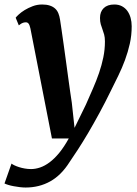

<svg xmlns="http://www.w3.org/2000/svg" viewBox="-68 -588 614 858"><path d="M-16.6 143.1Q-11.7 147 -2.9 151.1Q5.9 155.3 17.3 158.9Q28.8 162.6 42.5 165Q56.2 167.5 70.8 167.5Q90.3 167.5 111.3 160.4Q132.3 153.3 153.8 137.2Q175.3 121.1 196.8 95Q218.3 68.8 239.3 30.8H164.1L67.9 -460.9Q64.5 -476.1 59.8 -482.2Q55.2 -488.3 47.4 -488.3Q41.5 -488.3 34.4 -486.1Q27.3 -483.9 16.1 -474.6L2 -508.8Q5.4 -513.7 15.9 -523.4Q26.4 -533.2 42.2 -543Q58.1 -552.7 78.1 -560.3Q98.1 -567.9 120.1 -567.9Q140.1 -567.9 154.3 -563.2Q168.5 -558.6 178 -550Q187.5 -541.5 192.6 -529.1Q197.8 -516.6 200.2 -501Q203.1 -482.9 207.3 -453.4Q211.4 -423.8 216.6 -388.4Q221.7 -353 226.8 -314.7Q231.9 -276.4 236.8 -241.2Q241.7 -206.1 245.8 -176.5Q250 -147 252.9 -128.9L265.1 -16.6L315.9 -120.6Q332 -157.2 347.4 -192.4Q362.8 -227.5 374.8 -262.5Q386.7 -297.4 393.8 -332Q400.9 -366.7 400.9 -402.8Q400.9 -420.9 397.5 -433.3Q394 -445.8 389.9 -456.8Q385.7 -467.8 382.3 -479.5Q378.9 -491.2 378.9 -507.8Q378.9 -535.6 395.5 -551.8Q412.1 -567.9 442.9 -567.9Q462.4 -567.9 477.1 -560.1Q491.7 -552.2 501.2 -539.1Q510.7 -525.9 515.6 -508.3Q520.5 -490.7 520.5 -470.7Q520.5 -430.2 512.2 -393.1Q503.9 -356 490.7 -320.1Q477.5 -284.2 460.4 -249.3Q443.4 -214.4 425.8 -179.2Q402.3 -130.9 376.7 -83.7Q351.1 -36.6 326.7 4.9Q302.2 46.4 280.3 80.1Q258.3 113.8 243.2 135.7Q206.1 194.8 156.7 222.4Q107.4 250 46.4 250Q34.7 250 20.5 248.3Q6.3 246.6 -6.8 244.1Q-20 241.7 -31 238.3Q-42 234.9 -47.9 231.9L-16.6 143.1Z"/></svg>

Font: Merriweather Bold
Style: Italic
Weight: 700
Italic angle: -7°
Designer: Eben Sorkin ( eben@eyebytes.com )
Foundry: Eben Sorkin ( eben@eyebytes.com )
Version: Version 1.5; ttfautohint (v0.97) -l 13 -r 13 -G 200 -x 24 -f